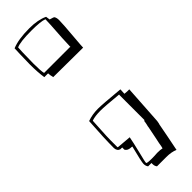

<svg xmlns="http://www.w3.org/2000/svg" viewBox="-216 -474 612 612"><g transform="rotate(-45 90.0 -168.0)"><path d="M168 43 160 85 150 135Q134 128 111 128H69Q64 122 64 113V108H49Q44 102 44 92Q44 83 58 28Q56 27 51 27Q38 26 33 17V7H25Q14 4 13 -10Q13 -53 18 -127Q40 -135 66 -135Q85 -135 160 -128L159 -109Q163 -109 170 -108Q177 -108 180 -108L172 19Q172 26 170 35Q168 41 168 43ZM170 -306 36 -307Q36 -310 34 -317Q33 -324 33 -327H16Q12 -353 12 -388Q12 -404 13 -433Q14 -452 14 -459Q43 -471 92 -471Q131 -471 156 -459L158 -445Q173 -441 174 -439Q178 -433 178 -422Q178 -406 173 -348Q170 -313 170 -306ZM130 61 138 21Q138 18 140 11Q142 2 142 -1L143 -4H145V-119H148Q86 -125 67 -125Q43 -125 28 -120L27 -119Q26 -100 25 -83Q24 -66 23.5 -55.5Q23 -45 23 -35.5Q23 -26 23 -22Q23 -18 23 -13V-8V-4Q25 -3 26 -3L73 1Q70 18 60 59Q52 90 52 96Q54 99 75 99Q90 99 99 98Q114 98 122 100Q124 94 126 80Q129 67 130 61ZM28 -337H141L143 -336V-338Q143 -346 144.5 -375Q146 -404 148 -430L149 -455Q134 -461 92 -461Q41 -461 24 -453Q24 -448 23 -432Q22 -400 22 -383Q22 -348 25 -337Z"/></g></svg>

Font: Londrina Shadow
Style: Regular
Weight: 400
Designer: Marcelo Magalhaes
Foundry: Marcelo Magalhães
Version: Version 1.001 2011